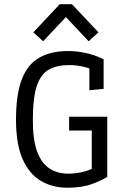

<svg xmlns="http://www.w3.org/2000/svg" viewBox="-20 -876 592 902"><path d="M296.4 5.9Q226.6 5.9 172.1 -26.1Q117.7 -58.1 86.4 -128.2Q55.2 -198.2 55.2 -313Q55.2 -430.7 81.8 -501.5Q108.4 -572.3 163.1 -604.2Q217.8 -636.2 300.3 -636.2Q338.4 -636.2 381.3 -627.4Q424.3 -618.7 466.8 -597.2V-458.5L399.9 -452.1V-554.2Q386.2 -559.6 367.7 -563.5Q335.9 -570.3 305.2 -570.3Q248 -570.3 210 -549.3Q171.9 -528.3 153.1 -472.4Q134.3 -416.5 134.3 -311.5Q134.3 -219.2 154.5 -164.1Q174.8 -108.9 212.6 -84.5Q250.5 -60.1 300.8 -60.1Q332 -60.1 364.7 -67.4Q386.7 -71.8 411.1 -82.5V-262.7H304.7V-327.6H483.9V-45.4Q459 -28.8 412.1 -11.5Q365.2 5.9 296.4 5.9ZM182.6 -682.1 136.7 -724.1 260.7 -856.4H317.9L442.4 -724.1L396.5 -682.1L289.6 -795.9Z"/></svg>

Font: Anaheim Medium
Style: Regular
Weight: 500
Version: Version 2.001